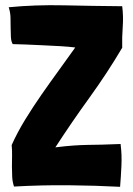

<svg xmlns="http://www.w3.org/2000/svg" viewBox="-20 -718 514 740"><path d="M451 -694Q336 -695 226 -697.5Q116 -700 13 -690Q15 -688 15 -686V-685Q20 -669 20.5 -649.5Q21 -630 21 -611Q21 -592 22 -575Q23 -558 29 -548Q47 -548 78.5 -546.5Q110 -545 145 -543.5Q180 -542 213.5 -540Q247 -538 270 -535Q241 -494 207.5 -448Q174 -402 140.5 -354Q107 -306 77 -257Q47 -208 25 -159Q27 -138 26.5 -117.5Q26 -97 26 -76.5Q26 -56 27 -36.5Q28 -17 34 1Q141 -5 244.5 -4Q348 -3 443 2V0Q446 -36 448 -79Q450 -122 445 -160V-163Q402 -161 372.5 -160.5Q343 -160 316.5 -159.5Q290 -159 261.5 -157Q233 -155 193 -150L194 -151Q257 -248 325 -342Q393 -436 451 -534V-535Q450 -573 453 -614Q456 -655 451 -694Z"/></svg>

Font: Londrina Solid
Style: Regular
Weight: 400
Designer: Marcelo Magalhaes
Foundry: Marcelo Magalhães
Version: Version 1.002